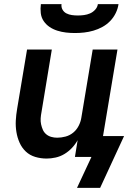

<svg xmlns="http://www.w3.org/2000/svg" viewBox="-20 -760 640 930"><path d="M343 -600Q321 -600 299.5 -602.5Q278 -605 257.5 -611.5Q237 -618 220 -629.5Q203 -641 191.5 -658Q180 -675 177.5 -696.5Q175 -718 178 -740H278Q276 -725 283 -713Q290 -701 302 -695Q314 -689 328 -687Q342 -685 357 -685Q372 -685 387 -687Q402 -689 416 -695Q430 -701 441 -713Q452 -725 454 -740H554Q551 -718 540.5 -696.5Q530 -675 513.5 -658Q497 -641 476 -629.5Q455 -618 432.5 -611.5Q410 -605 387.5 -602.5Q365 -600 343 -600ZM353 150 423 0H343L356 -81Q345 -61 328.5 -43.5Q312 -26 292 -14Q272 -2 249.5 3Q227 8 206 8Q177 8 150.5 0Q124 -8 105 -26Q86 -44 75 -68.5Q64 -93 59.5 -120.5Q55 -148 56.5 -176Q58 -204 63 -233L111 -520H231L181 -217Q178 -202 177 -187Q176 -172 179 -158Q182 -144 187.5 -131.5Q193 -119 203.5 -110Q214 -101 228 -97Q242 -93 257 -93Q277 -93 297.5 -98.5Q318 -104 334.5 -117.5Q351 -131 361 -150.5Q371 -170 374 -190L429 -520H549L479 -101H581L465 150Z"/></svg>

Font: Iosevka Extended
Style: Bold Italic
Weight: 700
Width: 7
Italic angle: -9°
Monospace: yes
Designer: Belleve Invis
Foundry: Belleve Invis
Version: Version 32.5.0; ttfautohint (v1.8.4)